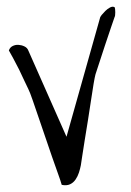

<svg xmlns="http://www.w3.org/2000/svg" viewBox="-20 -475 385 563"><path d="M52 -237 36 -271Q27 -289 18.5 -304.5Q10 -320 6 -327Q9 -336 17 -340Q25 -344 34 -343.5Q43 -343 51.5 -339Q60 -335 63 -327L175 -74L274 -425L278 -431Q283 -437 289 -443Q295 -449 302.5 -453Q310 -457 316 -454Q318 -450 318 -439Q318 -428 316 -425Q314 -419 305.5 -394.5Q297 -370 287.5 -341Q278 -312 270 -287.5Q262 -263 260 -257Q258 -250 254.5 -229.5Q251 -209 247 -181.5Q243 -154 238 -123Q233 -92 228.5 -64.5Q224 -37 221 -16.5Q218 4 217 10Q215 20 211.5 31Q208 42 201.5 51.5Q195 61 185 65.5Q175 70 161 67Q158 56 150 34Q142 12 132.5 -15.5Q123 -43 112.5 -74Q102 -105 92.5 -132.5Q83 -160 75.5 -182Q68 -204 63 -214Q60 -221 52 -237Z"/></svg>

Font: Liu Jian Mao Cao
Style: Regular
Weight: 400
Designer: ZhongQi
Foundry: ZhongQi
Version: Version 1.001